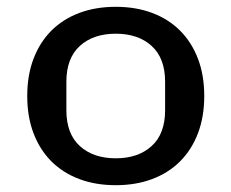

<svg xmlns="http://www.w3.org/2000/svg" viewBox="-20 -532 680 564"><path d="M320 12Q261 12 213 -6Q165 -24 131 -58Q97 -92 78.5 -140.5Q60 -189 60 -250Q60 -311 78.5 -359.5Q97 -408 131 -442Q165 -476 213 -494Q261 -512 320 -512Q379 -512 427 -494Q475 -476 509 -442Q543 -408 561.5 -359.5Q580 -311 580 -250Q580 -189 561.5 -140.5Q543 -92 509 -58Q475 -24 427 -6Q379 12 320 12ZM320 -67Q386 -67 425.5 -103Q465 -139 465 -208V-292Q465 -361 425.5 -397Q386 -433 320 -433Q254 -433 214.5 -397Q175 -361 175 -292V-208Q175 -139 214.5 -103Q254 -67 320 -67Z"/></svg>

Font: IBM Plex Sans Thai Looped Medium
Style: Regular
Weight: 500
Designer: Mike Abbink, Paul van der Laan, Pieter van Rosmalen, Ben Mitchell, Mark Frömberg
Foundry: Bold Monday
Version: Version 1.1